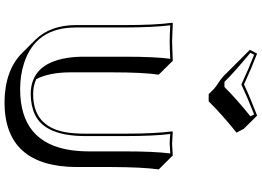

<svg xmlns="http://www.w3.org/2000/svg" viewBox="-168 -878 1112 815"><g transform="rotate(90 387.5 -470.0)"><path d="M546.9 -444.8Q546.9 -573.7 537.1 -645L539.1 -647.9Q540.5 -647.9 589.8 -645Q589.8 -645 641.1 -647.9L642.1 -645L698.7 -588.4Q689 -521.5 688.5 -388.2V-238.3Q686.5 65.4 414.6 66.4Q279.3 65.4 205.6 -7.3L148.9 -64Q86.4 -127.9 85.9 -235.8V-444.8Q85.9 -573.7 76.2 -645L78.1 -647.9Q79.6 -647.9 155.8 -645Q155.8 -645 238.8 -647.9L240.2 -645L296.4 -588.4Q286.6 -521.5 286.6 -388.7V-212.4Q287.1 -122.6 315.4 -68.4Q343.8 -55.2 378.9 -55.2Q515.6 -55.2 540.5 -191.4Q546.9 -227.5 546.9 -276.9ZM190.9 -975.1 207 -1005.9Q274.4 -979.5 337.9 -950.2Q390.1 -975.1 470.2 -1005.9L526.4 -949.2L542.5 -918.5Q467.3 -858.4 409.7 -800.3H379.4L357.4 -822.3Q349.1 -830.1 328.6 -843.3Q317.9 -850.1 304.2 -861.8L247.6 -918.5ZM365.2 -815.4 368.2 -812Q366.7 -814 365.2 -815.4ZM203.6 -977.5Q293.5 -902.3 327.1 -867.2H348.6Q403.8 -921.9 473.1 -977.5L465.3 -993.2Q391.1 -963.9 342.3 -940.9L337.9 -939L334 -940.9Q273.4 -969.2 211.9 -993.2ZM557.1 -444.8V-276.9Q557.1 -107.4 466.8 -63Q429.7 -45.4 378.9 -44.9Q251 -44.9 225.6 -197.8Q220.2 -231.4 220.2 -269V-444.8Q220.2 -570.8 229 -637.2Q184.1 -634.8 155.8 -634.8Q127.4 -634.8 86.9 -637.2Q95.7 -565.9 96.2 -444.8V-235.8Q96.2 -65.9 247.6 -16.6Q298.8 0 357.9 0Q586.4 0 617.2 -217.8Q622.1 -253.9 622.1 -294.9V-444.8Q622.1 -570.8 630.9 -637.2Q606.4 -635.3 589.8 -634.8Q571.3 -634.8 548.3 -637.2Q557.1 -565.9 557.1 -444.8Z"/></g></svg>

Font: Linux Biolinum Shadow O
Style: Bold
Weight: 700
Designer: Philipp H. Poll
Foundry: Philipp H. Poll
Version: Version 0.9.2